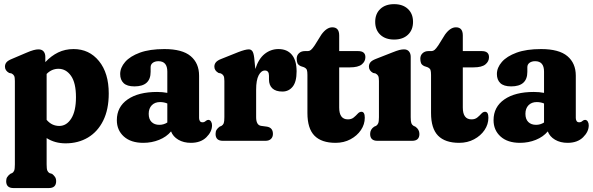

<svg xmlns="http://www.w3.org/2000/svg" viewBox="-20 -696 2930 949"><path d="M204 -415.5V-389Q233 -420 267.5 -436.8Q302 -453.5 343.5 -453.5Q421 -453.5 469.2 -394.2Q517.5 -335 517.5 -234Q517.5 -155 490.2 -100Q463 -45 414.8 -16.2Q366.5 12.5 304 12.5Q251 12.5 210.5 -13.5V116.5Q210.5 138.5 213.8 146.8Q217 155 224.5 159.5L237.5 163.5Q246.5 170.5 252 178.8Q257.5 187 257.5 199.5Q257.5 233.5 221.5 233.5H46.5Q10.5 233.5 10.5 199.5Q10.5 187 15.8 179Q21 171 30.5 163.5L39.5 159.5Q47 155.5 50.2 147Q53.5 138.5 53.5 116.5V-296Q53.5 -314 49.8 -321.2Q46 -328.5 37 -333L25 -335.5Q4.5 -347 4.5 -366.5Q4.5 -379 12 -388Q19.5 -397 38 -404.5L108.5 -434.5Q131.5 -444.5 145.5 -448.2Q159.5 -452 170 -452Q187 -452 195.5 -441.8Q204 -431.5 204 -415.5ZM269 -356Q235.5 -356 210.5 -330.5V-103.5Q224.5 -87.5 240 -80.5Q255.5 -73.5 273 -73.5Q309 -73.5 332.2 -110.2Q355.5 -147 355.5 -215.5Q355.5 -286.5 331 -321.2Q306.5 -356 269 -356Z M557.5 -102Q557.5 -167.5 610.8 -204.5Q664 -241.5 756.5 -241.5Q783.5 -241.5 807 -237V-342Q807 -393.5 763 -393.5Q746 -393.5 735.2 -385.5Q724.5 -377.5 724.5 -364V-341Q724.5 -269 644.5 -269Q608 -269 591 -285.2Q574 -301.5 574 -330Q574 -361.5 598.5 -389.8Q623 -418 671.5 -435.8Q720 -453.5 792.5 -453.5Q881 -453.5 922.5 -418.5Q964 -383.5 964 -322V-112.5Q964 -104.5 967.8 -98Q971.5 -91.5 981.5 -91.5Q990 -91.5 997.5 -98.5Q1004 -103.5 1009.5 -103.5Q1018 -103.5 1023 -95.5Q1028 -87.5 1028 -76.5Q1028 -45 1000 -17.5Q972 10 923.5 10Q887.5 10 861.2 -5.5Q835 -21 825.5 -46.5Q803 -19.5 766.5 -4.8Q730 10 688 10Q627 10 592.2 -21.2Q557.5 -52.5 557.5 -102ZM715 -133.5Q715 -107 729.2 -93Q743.5 -79 767.5 -79Q789 -79 807 -90.5V-184.5Q790.5 -191.5 771 -191.5Q745.5 -191.5 730.2 -175.8Q715 -160 715 -133.5Z M1236.5 -410.5 1242 -355Q1258 -405.5 1288.2 -429.5Q1318.5 -453.5 1356.5 -453.5Q1399 -453.5 1422.5 -425.5Q1446 -397.5 1446 -343Q1446 -291.5 1426.5 -267.5Q1407 -243.5 1376 -243.5Q1343 -243.5 1326.2 -259.2Q1309.5 -275 1309.5 -303V-321.5Q1309.5 -347.5 1289.5 -347.5Q1271 -347.5 1258.5 -323.8Q1246 -300 1246 -253V-117Q1246 -78 1270 -74L1299.5 -70Q1329 -65 1329 -34Q1329 -19 1319.5 -9.5Q1310 0 1292 0H1081.5Q1045.5 0 1045.5 -34Q1045.5 -46.5 1050.5 -54.5Q1055.5 -62.5 1065.5 -70L1075 -74Q1082.5 -78.5 1085.8 -86.8Q1089 -95 1089 -117V-296Q1089 -314 1085 -321.2Q1081 -328.5 1072 -333L1060 -335.5Q1039.5 -347 1039.5 -366.5Q1039.5 -379 1047.2 -388.2Q1055 -397.5 1073 -404.5L1158 -438.5Q1193 -452 1209.5 -452Q1220.5 -452 1227 -443.5Q1233.5 -435 1236.5 -410.5Z M1481.5 -364 1466.5 -369Q1453.5 -375 1450 -384.2Q1446.5 -393.5 1446.5 -406Q1446.5 -422.5 1457.8 -433Q1469 -443.5 1487 -443.5H1502Q1509.5 -443.5 1516.8 -449.2Q1524 -455 1535.5 -472L1568.5 -525Q1594.5 -561 1622.5 -561Q1656.5 -561 1656.5 -521V-443.5H1750Q1786 -443.5 1786 -413.5Q1786 -392 1768 -377.5Q1750 -363 1709.5 -363H1656.5V-164.5Q1656.5 -106 1699.5 -106Q1717 -106 1728.2 -115.2Q1739.5 -124.5 1748 -134Q1756.5 -143.5 1766.5 -143.5Q1783 -143.5 1783 -114Q1783 -81.5 1764 -53.2Q1745 -25 1712.2 -7.5Q1679.5 10 1638.5 10Q1569 10 1534.2 -25.5Q1499.5 -61 1499.5 -137.5V-326Q1499.5 -342 1496.8 -350.2Q1494 -358.5 1481.5 -364Z M1928 -500.5Q1885 -500.5 1859.8 -524.2Q1834.5 -548 1834.5 -588Q1834.5 -628 1859.8 -651.8Q1885 -675.5 1928 -675.5Q1971 -675.5 1996.2 -651.8Q2021.5 -628 2021.5 -588Q2021.5 -548 1996.2 -524.2Q1971 -500.5 1928 -500.5ZM2010 -415.5V-117Q2010 -95.5 2013.2 -87Q2016.5 -78.5 2024 -74L2033 -70Q2053 -56 2053 -34Q2053 0 2017 0H1845.5Q1809.5 0 1809.5 -34Q1809.5 -56.5 1829.5 -70L1839 -74Q1846 -78.5 1849.5 -87Q1853 -95.5 1853 -117V-296Q1853 -314 1849 -321.2Q1845 -328.5 1836 -333L1824 -335.5Q1803.5 -347 1803.5 -366.5Q1803.5 -379 1810.8 -388Q1818 -397 1837 -404.5L1918.5 -436.5Q1941 -445.5 1953.5 -448.8Q1966 -452 1977 -452Q1993 -452 2001.5 -441.8Q2010 -431.5 2010 -415.5Z M2092.5 -364 2077.5 -369Q2064.5 -375 2061 -384.2Q2057.5 -393.5 2057.5 -406Q2057.5 -422.5 2068.8 -433Q2080 -443.5 2098 -443.5H2113Q2120.5 -443.5 2127.8 -449.2Q2135 -455 2146.5 -472L2179.5 -525Q2205.5 -561 2233.5 -561Q2267.5 -561 2267.5 -521V-443.5H2361Q2397 -443.5 2397 -413.5Q2397 -392 2379 -377.5Q2361 -363 2320.5 -363H2267.5V-164.5Q2267.5 -106 2310.5 -106Q2328 -106 2339.2 -115.2Q2350.5 -124.5 2359 -134Q2367.5 -143.5 2377.5 -143.5Q2394 -143.5 2394 -114Q2394 -81.5 2375 -53.2Q2356 -25 2323.2 -7.5Q2290.5 10 2249.5 10Q2180 10 2145.2 -25.5Q2110.5 -61 2110.5 -137.5V-326Q2110.5 -342 2107.8 -350.2Q2105 -358.5 2092.5 -364Z M2419.5 -102Q2419.5 -167.5 2472.8 -204.5Q2526 -241.5 2618.5 -241.5Q2645.5 -241.5 2669 -237V-342Q2669 -393.5 2625 -393.5Q2608 -393.5 2597.2 -385.5Q2586.5 -377.5 2586.5 -364V-341Q2586.5 -269 2506.5 -269Q2470 -269 2453 -285.2Q2436 -301.5 2436 -330Q2436 -361.5 2460.5 -389.8Q2485 -418 2533.5 -435.8Q2582 -453.5 2654.5 -453.5Q2743 -453.5 2784.5 -418.5Q2826 -383.5 2826 -322V-112.5Q2826 -104.5 2829.8 -98Q2833.5 -91.5 2843.5 -91.5Q2852 -91.5 2859.5 -98.5Q2866 -103.5 2871.5 -103.5Q2880 -103.5 2885 -95.5Q2890 -87.5 2890 -76.5Q2890 -45 2862 -17.5Q2834 10 2785.5 10Q2749.5 10 2723.2 -5.5Q2697 -21 2687.5 -46.5Q2665 -19.5 2628.5 -4.8Q2592 10 2550 10Q2489 10 2454.2 -21.2Q2419.5 -52.5 2419.5 -102ZM2577 -133.5Q2577 -107 2591.2 -93Q2605.5 -79 2629.5 -79Q2651 -79 2669 -90.5V-184.5Q2652.5 -191.5 2633 -191.5Q2607.5 -191.5 2592.2 -175.8Q2577 -160 2577 -133.5Z"/></svg>

Font: Fraunces 144pt S100
Style: Bold
Weight: 700
Version: Version 1.000; ttfautohint (v1.8.3)